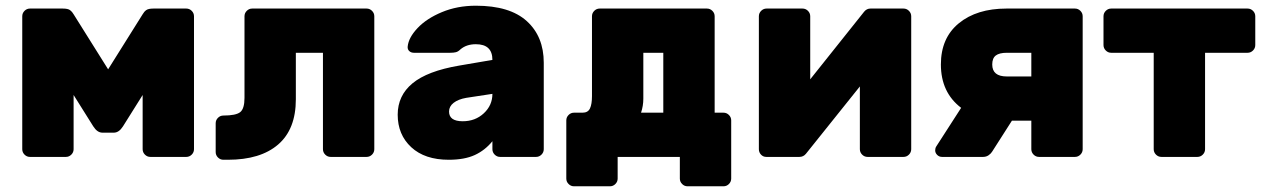

<svg xmlns="http://www.w3.org/2000/svg" viewBox="-20 -550 4435 673"><path d="M518 -520H633Q644 -520 652 -512Q660 -504 660 -493V-27Q660 -16 652 -8Q644 0 633 0H507Q496 0 488 -8Q480 -16 480 -27V-217L411 -107Q397 -85 379 -85H339Q321 -85 307 -107L238 -217V-27Q238 -16 230 -8Q222 0 211 0H85Q74 0 66 -8Q58 -16 58 -27V-493Q58 -504 66 -512Q74 -520 85 -520H200Q218 -520 225.5 -514.5Q233 -509 238 -500L359 -307L480 -500Q485 -509 492.5 -514.5Q500 -520 518 -520Z M1017 -202Q1017 -97 955 -43.5Q893 10 779 10H763Q752 10 744 2Q736 -6 736 -17V-118Q736 -129 744 -137Q752 -145 763 -145Q807 -145 822 -157Q837 -169 837 -207V-493Q837 -504 845 -512Q853 -520 864 -520H1265Q1276 -520 1284 -512Q1292 -504 1292 -493V-27Q1292 -16 1284 -8Q1276 0 1265 0H1139Q1128 0 1120 -8Q1112 -16 1112 -27V-365H1017Z M1374 0ZM1706 -340Q1706 -395 1648 -395Q1615 -395 1594 -377Q1586 -369 1578 -367Q1570 -365 1558 -365H1431Q1421 -365 1414.5 -371Q1408 -377 1409 -387Q1412 -418 1443.5 -451.5Q1475 -485 1529 -507.5Q1583 -530 1648 -530Q1767 -530 1826.5 -476Q1886 -422 1886 -330V-27Q1886 -16 1878 -8Q1870 0 1859 0H1733Q1722 0 1714 -8Q1706 -16 1706 -27V-55Q1680 -23 1644 -6.5Q1608 10 1553 10Q1469 10 1421.5 -34Q1374 -78 1374 -148Q1374 -215 1426 -258Q1478 -301 1589 -320ZM1614 -207Q1586 -202 1570 -189.5Q1554 -177 1554 -159Q1554 -125 1602 -125Q1646 -125 1676 -153Q1706 -181 1706 -221Z M2363 0H2145V76Q2145 87 2137 95Q2129 103 2118 103H1992Q1981 103 1973 95Q1965 87 1965 76V-128Q1965 -139 1973 -147Q1981 -155 1992 -155H2022Q2041 -155 2048 -170Q2055 -185 2055 -213V-493Q2055 -504 2063 -512Q2071 -520 2082 -520H2458Q2469 -520 2477 -512Q2485 -504 2485 -493V-155H2516Q2527 -155 2535 -147Q2543 -139 2543 -128V76Q2543 87 2535 95Q2527 103 2516 103H2390Q2379 103 2371 95Q2363 87 2363 76ZM2305 -365H2235V-204Q2235 -179 2227 -155H2305Z M2994 -27V-247L2805 -11Q2796 0 2782 0H2666Q2655 0 2647.5 -8Q2640 -16 2640 -27V-493Q2640 -504 2648 -512Q2656 -520 2667 -520H2793Q2804 -520 2812 -512Q2820 -504 2820 -493V-272L3009 -509Q3018 -520 3031 -520H3147Q3158 -520 3166 -512Q3174 -504 3174 -493V-27Q3174 -16 3166 -8Q3158 0 3147 0H3021Q3010 0 3002 -8Q2994 -16 2994 -27Z M3748 -520Q3759 -520 3767 -512Q3775 -504 3775 -493V-27Q3775 -16 3767 -8Q3759 0 3748 0H3622Q3611 0 3603 -8Q3595 -16 3595 -27V-127H3527L3458 -19Q3454 -12 3445.5 -6Q3437 0 3426 0H3282Q3272 0 3265 -7Q3258 -14 3258 -23Q3258 -31 3262 -37L3349 -172Q3278 -226 3278 -324Q3278 -417 3341 -468.5Q3404 -520 3508 -520ZM3509 -365Q3483 -365 3470.5 -355.5Q3458 -346 3458 -324Q3458 -282 3509 -282H3595V-365Z M4380 -493V-392Q4380 -381 4372 -373Q4364 -365 4353 -365H4204V-27Q4204 -16 4196 -8Q4188 0 4177 0H4051Q4040 0 4032 -8Q4024 -16 4024 -27V-365H3875Q3864 -365 3856 -373Q3848 -381 3848 -392V-493Q3848 -504 3856 -512Q3864 -520 3875 -520H4353Q4364 -520 4372 -512Q4380 -504 4380 -493Z"/></svg>

Font: Hezaedrus
Style: Bold
Weight: 700
Designer: Hubert & Fischer
Foundry: Hubert & Fischer
Version: Version 1.10;September 3, 2019;FontCreator 11.5.0.2425 64-bi